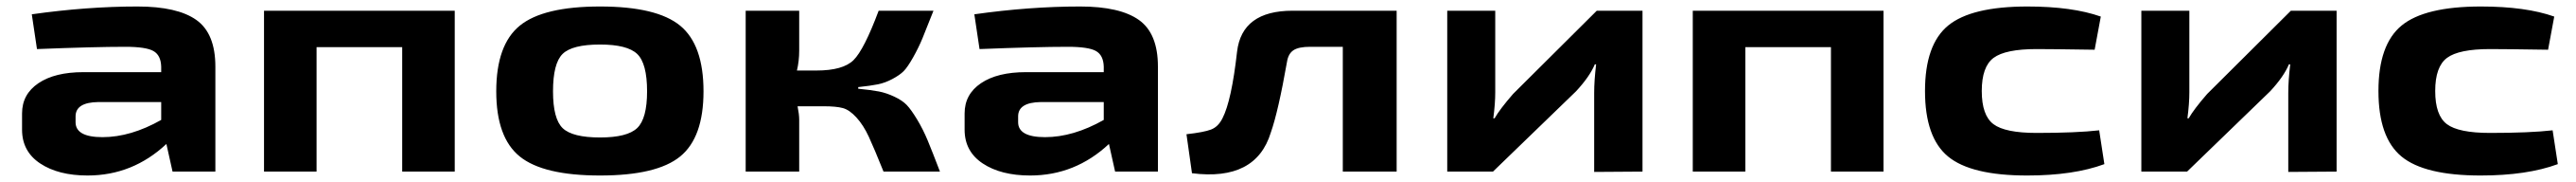

<svg xmlns="http://www.w3.org/2000/svg" viewBox="-20 -528 7942 560"><path d="M404 -508Q527 -508 585.5 -466.5Q644 -425 644 -323V0H512L493 -85Q389 12 250 12Q160 12 104 -25Q48 -62 48 -129V-179Q48 -238 98.5 -272Q149 -306 237 -306H477V-323Q476 -358 453 -371Q430 -384 366 -384Q271 -384 94 -377L78 -484Q248 -508 404 -508ZM213 -170V-152Q213 -106 296 -106Q383 -106 477 -159V-214H283Q213 -213 213 -170Z M1382 -495V0H1220V-383H956V0H794V-495Z M2149 -247Q2149 -105 2077 -46.5Q2005 12 1830 12Q1655 12 1582.5 -46.5Q1510 -105 1510 -247Q1510 -390 1582.5 -449Q1655 -508 1830 -508Q2005 -508 2077 -449Q2149 -390 2149 -247ZM1830 -391Q1744 -391 1714.5 -362Q1685 -333 1685 -247Q1685 -162 1715 -133.5Q1745 -105 1830 -105Q1914 -105 1944.5 -134Q1975 -163 1975 -247Q1975 -333 1944.5 -362Q1914 -391 1830 -391Z M2626 -260V-255Q2667 -251 2690 -246.5Q2713 -242 2737.5 -230.5Q2762 -219 2775.5 -205Q2789 -191 2807.5 -160.5Q2826 -130 2840.5 -95Q2855 -60 2878 0H2704Q2675 -72 2658.5 -107.5Q2642 -143 2620.5 -166.5Q2599 -190 2578.5 -195.5Q2558 -201 2520 -201H2439Q2444 -176 2444 -160V0H2279V-495H2444V-372Q2444 -340 2437 -311H2497Q2579 -311 2611.5 -343Q2644 -375 2689 -495H2858Q2836 -439 2824 -410Q2812 -381 2795 -351Q2778 -321 2766 -309Q2754 -297 2731.5 -285Q2709 -273 2686.5 -268.5Q2664 -264 2626 -260Z M3310 -508Q3433 -508 3491.5 -466.5Q3550 -425 3550 -323V0H3418L3399 -85Q3295 12 3156 12Q3066 12 3010 -25Q2954 -62 2954 -129V-179Q2954 -238 3004.5 -272Q3055 -306 3143 -306H3383V-323Q3382 -358 3359 -371Q3336 -384 3272 -384Q3177 -384 3000 -377L2984 -484Q3154 -508 3310 -508ZM3119 -170V-152Q3119 -106 3202 -106Q3289 -106 3383 -159V-214H3189Q3119 -213 3119 -170Z M4286 -495V0H4120V-384H4019Q3984 -384 3968 -373.5Q3952 -363 3948 -338Q3921 -185 3898 -120Q3852 30 3655 5L3638 -115Q3692 -121 3714 -129.5Q3736 -138 3749 -164Q3777 -218 3794 -369Q3809 -495 3965 -495Z M5044 0 4895 1V-242Q4895 -280 4901 -330H4897Q4881 -292 4839 -247L4583 0H4442V-495H4590V-244Q4590 -209 4584 -164H4588Q4604 -192 4645 -239L4903 -495H5044Z M5787 -495V0H5625V-383H5361V0H5199V-495Z M6231 -508Q6369 -508 6457 -477L6438 -375Q6306 -377 6259 -377Q6163 -377 6126.5 -350Q6090 -323 6090 -248Q6090 -173 6126 -146Q6162 -119 6259 -119Q6382 -119 6452 -127L6468 -23Q6373 12 6230 12Q6057 12 5986 -46.5Q5915 -105 5915 -248Q5915 -391 5986.5 -449.5Q6058 -508 6231 -508Z M7184 0 7035 1V-242Q7035 -280 7041 -330H7037Q7021 -292 6979 -247L6723 0H6582V-495H6730V-244Q6730 -209 6724 -164H6728Q6744 -192 6785 -239L7043 -495H7184Z M7629 -508Q7767 -508 7855 -477L7836 -375Q7704 -377 7657 -377Q7561 -377 7524.5 -350Q7488 -323 7488 -248Q7488 -173 7524 -146Q7560 -119 7657 -119Q7780 -119 7850 -127L7866 -23Q7771 12 7628 12Q7455 12 7384 -46.5Q7313 -105 7313 -248Q7313 -391 7384.5 -449.5Q7456 -508 7629 -508Z"/></svg>

Font: Exo 2 Expanded
Style: Bold
Weight: 700
Width: 7
Designer: Natanael Gama
Version: Version 1.001;PS 001.001;hotconv 1.0.70;makeotf.lib2.5.58329